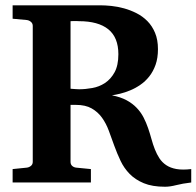

<svg xmlns="http://www.w3.org/2000/svg" viewBox="-20 -691 744 727"><path d="M704.1 0Q670.9 3.9 647.2 10Q623.5 16.1 605 16.1Q556.6 16.1 524.4 2.7Q492.2 -10.7 470.9 -32.5Q449.7 -54.2 436.5 -82Q423.3 -109.9 412.8 -138.9Q402.3 -168 392.1 -195.8Q381.8 -223.6 366.2 -245.4Q350.6 -267.1 327.1 -280.5Q303.7 -293.9 267.1 -293.9H247.1V-78.1Q247.1 -68.4 253.4 -62.7Q259.8 -57.1 269 -56.2L324.2 -50.8V0H27.8V-50.8L81.1 -56.2Q89.8 -57.1 96.9 -62.7Q104 -68.4 104 -78.1V-592.8Q104 -602.5 96.9 -608.4Q89.8 -614.3 81.1 -615.2L27.8 -620.1V-670.9H359.9Q378.4 -670.9 401.9 -668.5Q425.3 -666 449.5 -659.4Q473.6 -652.8 496.8 -641.1Q520 -629.4 538.1 -611.1Q556.2 -592.8 567.1 -566.7Q578.1 -540.5 578.1 -504.9Q578.1 -471.2 569.1 -445.8Q560.1 -420.4 545.2 -401.6Q530.3 -382.8 511.5 -369.9Q492.7 -356.9 473.1 -348.9Q453.6 -340.8 435.5 -336.4Q417.5 -332 403.8 -330.1Q436.5 -323.7 459.5 -311.3Q482.4 -298.8 498 -282.2Q513.7 -265.6 523.7 -246.1Q533.7 -226.6 540.8 -205.8Q547.9 -185.1 553.5 -164.6Q559.1 -144 566.4 -125.5Q573.7 -106.9 583.7 -91.6Q593.8 -76.2 609.4 -65.7Q625 -55.2 647.9 -51Q670.9 -46.9 704.1 -50.8ZM428.2 -485.8Q428.2 -549.3 390.1 -580.1Q352.1 -610.8 278.8 -610.8Q274.9 -611.3 269.5 -611.3H259.3Q253.4 -611.3 247.1 -610.8V-355Q259.8 -354 267.8 -353.5Q275.9 -353 279.8 -353Q303.2 -353 329.3 -357.7Q355.5 -362.3 377.4 -376.7Q399.4 -391.1 413.8 -417.2Q428.2 -443.4 428.2 -485.8Z"/></svg>

Font: Charis SIL Eur
Style: Bold
Weight: 700
Foundry: SIL International
Version: Version 5.000